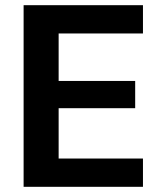

<svg xmlns="http://www.w3.org/2000/svg" viewBox="-20 -720 626 740"><path d="M71 0V-700H531V-591H206V-408H501V-303H206V-109H531V0Z"/></svg>

Font: DM Sans 12pt
Style: Bold
Weight: 700
Version: Version 4.004;gftools[0.9.30]